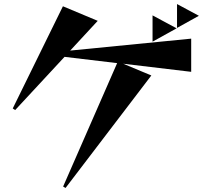

<svg xmlns="http://www.w3.org/2000/svg" viewBox="-20 -854 1040 949"><path d="M855 -716V-834L963 -776ZM589 -539 728 -481 304 75 292 68 559 -542 299 -573 55 -310 43 -318 291 -823 463 -751 327 -604 925 -663V-499ZM734 -648V-778L853 -714Z"/></svg>

Font: Reggae One
Style: Regular
Weight: 400
Designer: Fontworks Inc.
Foundry: Fontworks Inc.
Version: Version 1.100